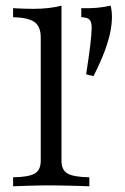

<svg xmlns="http://www.w3.org/2000/svg" viewBox="-20 -652 436 672"><path d="M307.3 -385.5 281.5 -391.9Q291.1 -454 296 -494.4Q300.8 -534.7 300.8 -555.6Q300.8 -575.8 293.1 -583.5Q285.5 -591.1 264.5 -591.9V-623.4Q294.4 -622.6 318.1 -624.6Q341.9 -626.6 366.9 -632.3Q368.5 -629 370.2 -616.9Q371.8 -604.8 371.8 -592.7Q371.8 -568.5 366.1 -539.9Q360.5 -511.3 346.8 -474.2Q333.1 -437.1 307.3 -385.5ZM25.8 0V-31.5Q79.8 -32.3 101.2 -44.4Q122.6 -56.5 122.6 -89.5V-521Q122.6 -558.1 101.6 -574.2Q80.6 -590.3 25.8 -591.9V-623.4Q41.1 -622.6 58.9 -621.8Q76.6 -621 95.2 -621Q123.4 -621 148.8 -623.8Q174.2 -626.6 195.2 -632.3V-89.5Q195.2 -56.5 216.9 -44.4Q238.7 -32.3 292.7 -31.5V0Q279.8 -0.8 258.1 -1.2Q236.3 -1.6 210.1 -2.4Q183.9 -3.2 158.9 -3.2Q121 -3.2 83.1 -2Q45.2 -0.8 25.8 0Z"/></svg>

Font: Playfair 12pt Light
Style: Regular
Weight: 300
Designer: Claus Eggers Sørensen
Foundry: Claus Eggers Sørensen
Version: Version 2.000;gftools[0.9.28]